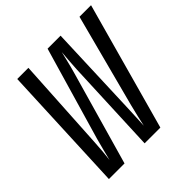

<svg xmlns="http://www.w3.org/2000/svg" viewBox="-191 -882 1034 1034"><g transform="rotate(-45 326.5 -365.0)"><path d="M59 0H178L332 -540C345 -584 356 -636 363 -663C361 -636 356 -584 354 -540L331 0H451L653 -730H565L425 -198C414 -156 402 -101 395 -70C397 -101 399 -156 401 -198L421 -730H322L167 -198C155 -156 142 -101 134 -70C138 -101 143 -156 145 -198L176 -730H91Z"/></g></svg>

Font: JetBrains Mono Medium
Style: Italic
Weight: 436
Italic angle: -9°
Monospace: yes
Designer: Philipp Nurullin, Konstantin Bulenkov
Foundry: JetBrains
Version: Version 2.305